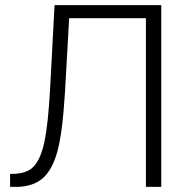

<svg xmlns="http://www.w3.org/2000/svg" viewBox="-20 -731 742 751"><path d="M610.8 -710.9V0H550.8V-659.7H250.5L233.9 -365.7Q224.1 -208 203.9 -136.5Q183.6 -64.9 146.2 -33Q108.9 -1 44.9 0H19.5V-50.8L39.1 -51.3Q89.4 -53.7 114.7 -83Q140.1 -112.3 154.1 -178Q168 -243.7 175.8 -380.9L193.4 -710.9Z"/></svg>

Font: RobotoInd Light
Style: Regular
Weight: 300
Designer: Google
Version: Version 2.001151; 2014